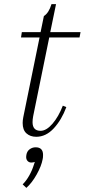

<svg xmlns="http://www.w3.org/2000/svg" viewBox="-20 -654 411 932"><path d="M141 -90Q138 -74 138 -61Q138 -19 177 -19Q205 -19 234.5 -53Q264 -87 285 -141L302 -134Q279 -72 241 -31Q203 10 156 10Q127 10 108.5 -6.5Q90 -23 90 -57Q90 -70 93 -85L172 -472H82L86 -498H177L193 -576Q217 -591 230 -634H252L224 -498H371L366 -472H219ZM189 98Q189 112 187 119Q181 152 158 193Q135 234 108 258L90 241Q108 223 122 198Q136 173 144 147L149 132Q141 135 132 135Q121 135 114 127.5Q107 120 107 108Q107 101 108 98Q111 80 124 70.5Q137 61 153 61Q189 61 189 98Z"/></svg>

Font: Trirong ExtraLight
Style: Italic
Weight: 275
Italic angle: -12°
Designer: Katatrad Team
Foundry: CadsonDemak
Version: Version 1.003